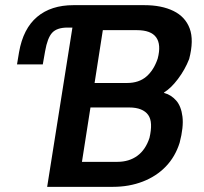

<svg xmlns="http://www.w3.org/2000/svg" viewBox="-20 -725 790 745"><path d="M163 0 261 -618H242Q201 -618 182.5 -598Q164 -578 155 -526L146 -475H46L54 -523Q70 -614 124 -659.5Q178 -705 265 -705H540Q607 -705 653 -682.5Q699 -660 716 -614.5Q733 -569 714 -496Q698 -455 670.5 -418.5Q643 -382 616 -366L618 -364Q644 -357 663.5 -335Q683 -313 688 -272.5Q693 -232 677 -171Q660 -117 623.5 -79Q587 -41 534 -20.5Q481 0 418 0ZM298 -97H435Q481 -97 513 -120.5Q545 -144 560 -190Q567 -220 566 -242.5Q565 -265 555 -279Q545 -293 526.5 -300.5Q508 -308 481 -308H331ZM347 -403H473Q519 -403 548 -428Q577 -453 592 -498Q606 -552 586 -580Q566 -608 511 -608H379Z"/></svg>

Font: Nunito Sans 7pt Condensed
Style: Bold Italic
Weight: 700
Width: 3
Italic angle: -9°
Designer: Vernon Adams
Foundry: Vernon Adams
Version: Version 3.101;gftools[0.9.27]